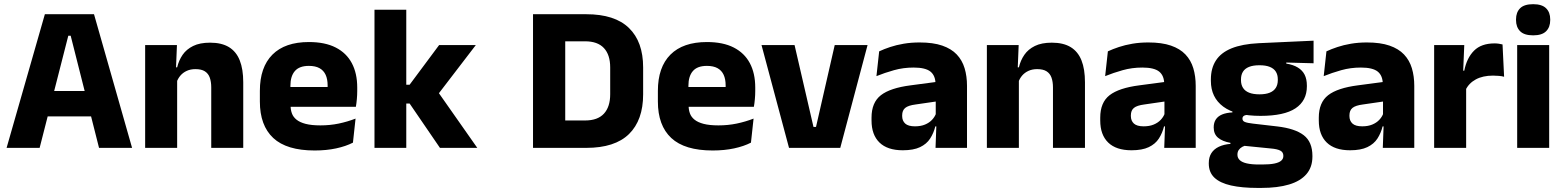

<svg xmlns="http://www.w3.org/2000/svg" viewBox="-20 -707 7478 918"><path d="M169.5 0H11.5L194.5 -639H429.5L611.5 0H453.5L318 -536H306.5ZM455 -150.5H167V-272H455Z M1143 0H990V-289Q990 -316 983 -335.8Q976 -355.5 959.5 -366Q943 -376.5 914.5 -376.5Q891 -376.5 873 -368.2Q855 -360 842.8 -345.8Q830.5 -331.5 824.5 -313.5L801 -385H827Q835 -418.5 853.2 -445Q871.5 -471.5 903.5 -487.2Q935.5 -503 984.5 -503Q1039.5 -503 1074.5 -481.8Q1109.5 -460.5 1126.2 -418.5Q1143 -376.5 1143 -313.5ZM827 0H674V-491.5H826L821 -368.5L827 -354Z M1484.5 12.5Q1350.5 12.5 1286.5 -47.2Q1222.5 -107 1222.5 -221.5V-272.5Q1222.5 -385.5 1282.5 -445.8Q1342.5 -506 1457 -506Q1534 -506 1585.2 -479.8Q1636.5 -453.5 1662.2 -405Q1688 -356.5 1688 -288.5V-272Q1688 -253 1686.2 -233.2Q1684.5 -213.5 1681.5 -196.5H1543.5Q1545.5 -225.5 1546 -251.2Q1546.5 -277 1546.5 -298Q1546.5 -328.5 1537 -349.2Q1527.5 -370 1507.8 -381Q1488 -392 1457 -392Q1411 -392 1389.8 -367.2Q1368.5 -342.5 1368.5 -297V-252L1369.5 -235.5V-200.5Q1369.5 -181.5 1375.8 -164.5Q1382 -147.5 1397.8 -134.8Q1413.5 -122 1441.2 -114.8Q1469 -107.5 1512 -107.5Q1557.5 -107.5 1599.5 -116.2Q1641.5 -125 1680 -140L1667.5 -25Q1633.5 -7.5 1587 2.5Q1540.5 12.5 1484.5 12.5ZM1650.5 -196.5H1303.5V-291H1650.5Z M2262 0H2083.5L1938.5 -212H1898.5V-302H1938.5L2079.5 -491.5H2255L2068 -247.5V-276.5ZM1922.5 0H1770.5V-660.5H1922.5Z M2783 0H2638V-131H2777.5Q2837.5 -131 2867.5 -163.5Q2897.5 -196 2897.5 -256.5V-384.5Q2897.5 -445 2867.5 -477.2Q2837.5 -509.5 2777.5 -509.5H2637.5V-639H2783Q2919.5 -639 2987.2 -573.2Q3055 -507.5 3055 -384.5V-256Q3055 -132.5 2987.5 -66.2Q2920 0 2783 0ZM2682.5 0H2528.5V-639H2682.5Z M3387.5 12.5Q3253.5 12.5 3189.5 -47.2Q3125.5 -107 3125.5 -221.5V-272.5Q3125.5 -385.5 3185.5 -445.8Q3245.5 -506 3360 -506Q3437 -506 3488.2 -479.8Q3539.5 -453.5 3565.2 -405Q3591 -356.5 3591 -288.5V-272Q3591 -253 3589.2 -233.2Q3587.5 -213.5 3584.5 -196.5H3446.5Q3448.5 -225.5 3449 -251.2Q3449.5 -277 3449.5 -298Q3449.5 -328.5 3440 -349.2Q3430.5 -370 3410.8 -381Q3391 -392 3360 -392Q3314 -392 3292.8 -367.2Q3271.5 -342.5 3271.5 -297V-252L3272.5 -235.5V-200.5Q3272.5 -181.5 3278.8 -164.5Q3285 -147.5 3300.8 -134.8Q3316.5 -122 3344.2 -114.8Q3372 -107.5 3415 -107.5Q3460.5 -107.5 3502.5 -116.2Q3544.5 -125 3583 -140L3570.5 -25Q3536.5 -7.5 3490 2.5Q3443.5 12.5 3387.5 12.5ZM3553.5 -196.5H3206.5V-291H3553.5Z M3869.5 -100H3881.5L3971 -491.5H4128L3997.5 0H3752.5L3621 -491.5H3779Z M4603.5 0H4453L4457.5 -123L4454 -130.5V-284L4453 -304Q4453 -345 4429 -364.5Q4405 -384 4348.5 -384Q4299 -384 4254.5 -371.5Q4210 -359 4170.5 -343L4183.5 -461.5Q4207 -472.5 4236.2 -482.2Q4265.5 -492 4301 -498Q4336.5 -504 4377 -504Q4441.5 -504 4485 -489Q4528.5 -474 4554.5 -446.5Q4580.5 -419 4592 -380.8Q4603.5 -342.5 4603.5 -296.5ZM4296.5 11.5Q4223 11.5 4185 -25.5Q4147 -62.5 4147 -131V-144.5Q4147 -217 4191.8 -251.8Q4236.5 -286.5 4334 -299L4466 -316.5L4475 -224.5L4358 -207.5Q4322.5 -203 4308 -191Q4293.5 -179 4293.5 -155.5V-152Q4293.5 -129.5 4308 -116.2Q4322.5 -103 4354.5 -103Q4382.5 -103 4402.8 -111.5Q4423 -120 4436 -133.8Q4449 -147.5 4455.5 -164.5L4477 -102.5H4452Q4444 -70.5 4427.2 -44.5Q4410.5 -18.5 4379 -3.5Q4347.5 11.5 4296.5 11.5Z M5167.5 0H5014.5V-289Q5014.5 -316 5007.5 -335.8Q5000.5 -355.5 4984 -366Q4967.5 -376.5 4939 -376.5Q4915.5 -376.5 4897.5 -368.2Q4879.5 -360 4867.2 -345.8Q4855 -331.5 4849 -313.5L4825.5 -385H4851.5Q4859.5 -418.5 4877.8 -445Q4896 -471.5 4928 -487.2Q4960 -503 5009 -503Q5064 -503 5099 -481.8Q5134 -460.5 5150.8 -418.5Q5167.5 -376.5 5167.5 -313.5ZM4851.5 0H4698.5V-491.5H4850.5L4845.5 -368.5L4851.5 -354Z M5697 0H5546.5L5551 -123L5547.5 -130.5V-284L5546.5 -304Q5546.5 -345 5522.5 -364.5Q5498.5 -384 5442 -384Q5392.5 -384 5348 -371.5Q5303.5 -359 5264 -343L5277 -461.5Q5300.5 -472.5 5329.8 -482.2Q5359 -492 5394.5 -498Q5430 -504 5470.5 -504Q5535 -504 5578.5 -489Q5622 -474 5648 -446.5Q5674 -419 5685.5 -380.8Q5697 -342.5 5697 -296.5ZM5390 11.5Q5316.5 11.5 5278.5 -25.5Q5240.5 -62.5 5240.5 -131V-144.5Q5240.5 -217 5285.2 -251.8Q5330 -286.5 5427.5 -299L5559.5 -316.5L5568.5 -224.5L5451.5 -207.5Q5416 -203 5401.5 -191Q5387 -179 5387 -155.5V-152Q5387 -129.5 5401.5 -116.2Q5416 -103 5448 -103Q5476 -103 5496.2 -111.5Q5516.5 -120 5529.5 -133.8Q5542.5 -147.5 5549 -164.5L5570.5 -102.5H5545.5Q5537.5 -70.5 5520.8 -44.5Q5504 -18.5 5472.5 -3.5Q5441 11.5 5390 11.5Z M6007 -153Q5888.5 -153 5829 -197Q5769.5 -241 5769.5 -320.5V-327Q5769.5 -381 5793.8 -418.2Q5818 -455.5 5868.5 -476Q5919 -496.5 5998 -500.5L6260.5 -512.5V-404.5L6130 -408V-403Q6163.5 -397.5 6185.2 -384.2Q6207 -371 6217.8 -349.8Q6228.5 -328.5 6228.5 -297.5V-294Q6228.5 -225.5 6174.2 -189.2Q6120 -153 6007 -153ZM5999.5 79.5H6014.5Q6050.5 79.5 6072.8 75Q6095 70.5 6105.5 61.5Q6116 52.5 6116 39V38Q6116 20.5 6101.2 13Q6086.5 5.5 6057 3L5912 -11.5L5945.5 -13.5Q5930.5 -11 5919.8 -5Q5909 1 5902.8 10Q5896.5 19 5896.5 32V33Q5896.5 48 5907.5 58.5Q5918.5 69 5941.2 74.2Q5964 79.5 5999.5 79.5ZM6011 191.5H5992Q5918 191.5 5865.8 179.8Q5813.5 168 5786.5 142.5Q5759.5 117 5759.5 75V73Q5759.5 44.5 5772 25Q5784.5 5.5 5808 -5.5Q5831.5 -16.5 5863 -19V-24Q5824.5 -31 5803.8 -48.5Q5783 -66 5783 -97.5V-98Q5783 -120.5 5793.2 -136Q5803.5 -151.5 5823.5 -159.8Q5843.5 -168 5872.5 -169.5V-186L5985.5 -157.5L5952.5 -158Q5935 -158 5927.8 -153.5Q5920.5 -149 5920.5 -140V-139.5Q5920.5 -128.5 5932.2 -123.8Q5944 -119 5970.5 -116L6087 -102.5Q6172 -92.5 6213.5 -60.5Q6255 -28.5 6255 38.5V41.5Q6255 92.5 6226.2 125.8Q6197.5 159 6143.2 175.2Q6089 191.5 6011 191.5ZM6002 -256Q6031.5 -256 6050.8 -263.8Q6070 -271.5 6079.8 -286.8Q6089.5 -302 6089.5 -323.5V-328Q6089.5 -349.5 6080 -364.5Q6070.5 -379.5 6051.2 -387.2Q6032 -395 6002 -395H6001.5Q5971 -395 5951.5 -387Q5932 -379 5922.8 -364Q5913.5 -349 5913.5 -327.5V-323.5Q5913.5 -302 5923.2 -286.8Q5933 -271.5 5952.5 -263.8Q5972 -256 6002 -256Z M6742 0H6591.5L6596 -123L6592.5 -130.5V-284L6591.5 -304Q6591.5 -345 6567.5 -364.5Q6543.5 -384 6487 -384Q6437.5 -384 6393 -371.5Q6348.5 -359 6309 -343L6322 -461.5Q6345.5 -472.5 6374.8 -482.2Q6404 -492 6439.5 -498Q6475 -504 6515.5 -504Q6580 -504 6623.5 -489Q6667 -474 6693 -446.5Q6719 -419 6730.5 -380.8Q6742 -342.5 6742 -296.5ZM6435 11.5Q6361.5 11.5 6323.5 -25.5Q6285.5 -62.5 6285.5 -131V-144.5Q6285.5 -217 6330.2 -251.8Q6375 -286.5 6472.5 -299L6604.5 -316.5L6613.5 -224.5L6496.5 -207.5Q6461 -203 6446.5 -191Q6432 -179 6432 -155.5V-152Q6432 -129.5 6446.5 -116.2Q6461 -103 6493 -103Q6521 -103 6541.2 -111.5Q6561.5 -120 6574.5 -133.8Q6587.5 -147.5 6594 -164.5L6615.5 -102.5H6590.5Q6582.5 -70.5 6565.8 -44.5Q6549 -18.5 6517.5 -3.5Q6486 11.5 6435 11.5Z M6987 -276 6945 -369H6981Q6993 -430 7027.8 -464.8Q7062.5 -499.5 7126 -499.5Q7137 -499.5 7146.2 -498Q7155.5 -496.5 7164 -494.5L7171.5 -340Q7161 -343 7147 -344.2Q7133 -345.5 7118.5 -345.5Q7069.5 -345.5 7036 -327.2Q7002.5 -309 6987 -276ZM6990 0H6837V-491.5H6981L6974.5 -334.5L6990 -332.5Z M7387 0H7234V-491.5H7387ZM7310.5 -538Q7267.5 -538 7248 -557.8Q7228.5 -577.5 7228.5 -611V-614.5Q7228.5 -648 7248 -667.5Q7267.5 -687 7310.5 -687Q7352.5 -687 7372.2 -667.5Q7392 -648 7392 -614.5V-611Q7392 -577 7372.2 -557.5Q7352.5 -538 7310.5 -538Z"/></svg>

Font: Anek Devanagari
Style: Bold
Weight: 700
Designer: Kailash Malviya (Devanagari) & Yesha Goshar (Latin)
Foundry: Ek Type
Version: Version 1.003